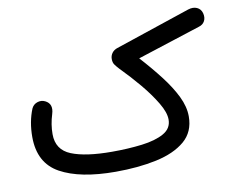

<svg xmlns="http://www.w3.org/2000/svg" viewBox="-74 -728 1078 866"><g transform="rotate(-10 465.0 -295.0)"><path d="M45.4 -181.2Q45.4 -251 68.8 -308.1Q77.1 -325.7 95.5 -331.8Q113.8 -337.9 130.9 -329.6Q166 -312.5 151.9 -267.6Q137.7 -222.2 137.7 -177.7Q137.7 -106 202.9 -79.6Q268.1 -53.2 388.7 -53.2Q463.4 -53.2 526.1 -61Q588.9 -68.8 626.7 -90.1Q664.6 -111.3 664.6 -152.3Q664.6 -184.6 637.9 -229.2Q611.3 -273.9 570.6 -322.8Q529.8 -371.6 486.3 -415.5Q473.1 -429.7 466.3 -439.5Q459.5 -449.2 459.5 -465.3Q459.5 -480.5 468.5 -492.7Q477.5 -504.9 493.2 -509.8L837.9 -625.5Q860.8 -632.8 878.4 -625Q896 -617.2 901.4 -597.2Q906.7 -576.7 898.7 -561.3Q890.6 -545.9 872.1 -540.5L582 -446.8Q630.9 -393.1 670.4 -341.8Q710 -290.5 733.4 -242.7Q756.8 -194.8 756.8 -150.4Q756.8 -79.6 708.3 -38.3Q659.7 2.9 576.4 20.8Q493.2 38.6 389.6 38.6Q226.6 38.6 136 -11.5Q45.4 -61.5 45.4 -181.2Z"/></g></svg>

Font: Mikhak-DS2-FD Medium
Style: Regular
Weight: 500
Designer: Amin Abedi
Version: Version 3.4